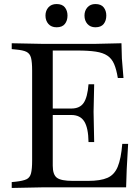

<svg xmlns="http://www.w3.org/2000/svg" viewBox="-20 -927 689 950"><path d="M38 3V-26L58 -28Q94 -32 111 -40Q128 -48 133.5 -69.5Q139 -91 139 -133V-577Q139 -620 133.5 -641Q128 -662 111 -670.5Q94 -679 58 -682L38 -684V-713L188 -710H452L581 -713L583 -638L591 -541H563Q556 -584 544.5 -610.5Q533 -637 511.5 -651.5Q490 -666 454 -671.5Q418 -677 361 -677H241V-107Q241 -63 261.5 -47.5Q282 -32 340 -32H416Q477 -32 511.5 -47Q546 -62 562.5 -102Q579 -142 585 -215H614L607 -90L604 0H188ZM418 -224Q417 -294 397 -326Q377 -358 333 -358H225V-390H333Q375 -390 394 -418Q413 -446 418 -510H446L443 -374L446 -224ZM260 -792Q234 -792 219.5 -808.5Q205 -825 205 -850Q205 -874 219.5 -890.5Q234 -907 260 -907Q288 -907 301 -890.5Q314 -874 314 -850Q314 -825 301 -808.5Q288 -792 260 -792ZM452 -792Q427 -792 412.5 -808.5Q398 -825 398 -850Q398 -874 412.5 -890.5Q427 -907 452 -907Q480 -907 493 -890.5Q506 -874 506 -850Q506 -825 493 -808.5Q480 -792 452 -792Z"/></svg>

Font: Baskervville Medium
Style: Regular
Weight: 500
Version: Version 1.100